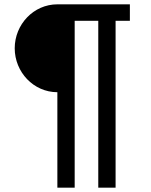

<svg xmlns="http://www.w3.org/2000/svg" viewBox="-20 -718 697 887"><path d="M245 149H325V-622H434V149H514V-622H580V-698H245C135 -698 48 -605 48 -495C48 -385 135 -292 245 -292Z"/></svg>

Font: IBM Plex Arabic Text
Style: Regular
Weight: 450
Designer: Mike Abbink, Paul van der Laan, Pieter van Rosmalen, Wael Morcos, Khajak Apelian
Foundry: Bold Monday
Version: Version 1.0